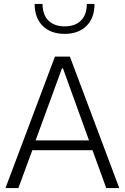

<svg xmlns="http://www.w3.org/2000/svg" viewBox="-20 -954 632 974"><path d="M144 -191.9 73.2 0H7.8L258.8 -667H334.5L585 0H519L449.2 -191.9ZM294.4 -607.4 160.6 -241.7H431.6L299.3 -607.4ZM459.5 -934.1Q459.5 -862.8 418.7 -822.5Q377.9 -782.2 308.1 -782.2Q237.8 -782.2 196.8 -822.5Q155.8 -862.8 155.8 -934.1H195.8Q195.8 -879.9 225.3 -850.1Q254.9 -820.3 308.1 -820.3Q361.3 -820.3 390.9 -850.1Q420.4 -879.9 420.4 -934.1Z"/></svg>

Font: Estedad-FD Light
Style: Regular
Weight: 300
Designer: Amin Abedi
Version: Version 7.3